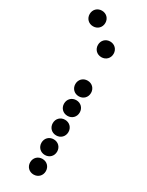

<svg xmlns="http://www.w3.org/2000/svg" viewBox="-246 -825 652 850"><g transform="rotate(30 80.0 -400.0)"><path d="M0 -710C23 -710 40 -727 40 -750C40 -773 23 -790 0 -790C-23 -790 -40 -773 -40 -750C-40 -727 -23 -710 0 -710ZM100 -610C123 -610 140 -627 140 -650C140 -673 123 -690 100 -690C77 -690 60 -673 60 -650C60 -627 77 -610 100 -610ZM100 -410C123 -410 140 -427 140 -450C140 -473 123 -490 100 -490C77 -490 60 -473 60 -450C60 -427 77 -410 100 -410ZM100 -310C123 -310 140 -327 140 -350C140 -373 123 -390 100 -390C77 -390 60 -373 60 -350C60 -327 77 -310 100 -310ZM100 -210C123 -210 140 -227 140 -250C140 -273 123 -290 100 -290C77 -290 60 -273 60 -250C60 -227 77 -210 100 -210ZM100 -110C123 -110 140 -127 140 -150C140 -173 123 -190 100 -190C77 -190 60 -173 60 -150C60 -127 77 -110 100 -110ZM100 -10C123 -10 140 -27 140 -50C140 -73 123 -90 100 -90C77 -90 60 -73 60 -50C60 -27 77 -10 100 -10Z"/></g></svg>

Font: TINY 5x3 80
Style: Regular
Weight: 200
Designer: Jack Halten Fahnestock
Foundry: Velvetyne Type Foundry
Version: Version 1.002;hotconv 1.0.109;makeotfexe 2.5.65596